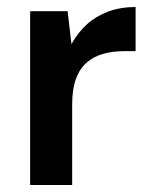

<svg xmlns="http://www.w3.org/2000/svg" viewBox="-20 -528 430 548"><path d="M66 0V-496H173L184 -402Q202 -435 228 -458.5Q254 -482 289 -495Q324 -508 367 -508V-382H334Q302 -382 275 -374.5Q248 -367 228 -350Q208 -333 197 -303.5Q186 -274 186 -231V0Z"/></svg>

Font: DM Sans 24pt SemiBold
Style: Regular
Weight: 600
Designer: Colophon Foundry, Jonny Pinhorn
Foundry: Colophon Foundry
Version: Version 4.004;gftools[0.9.30]